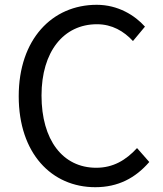

<svg xmlns="http://www.w3.org/2000/svg" viewBox="-20 -767 678 800"><path d="M377 13C472 13 544 -25 602 -92L551 -150C504 -99 451 -68 381 -68C241 -68 153 -184 153 -369C153 -552 245 -666 384 -666C447 -666 496 -637 534 -596L584 -656C542 -703 472 -747 383 -747C197 -747 58 -603 58 -366C58 -128 195 13 377 13Z"/></svg>

Font: Noto Sans CJK KR Regular
Style: Regular
Weight: 400
Designer: Ryoko NISHIZUKA (kana & ideographs); Paul D. Hunt (Latin, Greek & Cyrillic); Wenlong ZHANG (bopomofo); Sandoll Communica
Foundry: Adobe Systems Incorporated
Version: Version 1.004;PS 1.004;hotconv 1.0.82;makeotf.lib2.5.63406